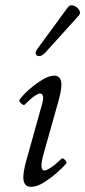

<svg xmlns="http://www.w3.org/2000/svg" viewBox="-20 -708 329 741"><path d="M100 13Q70 13 70 -24Q70 -48 82 -90L142 -305Q154 -347 134 -347Q127 -347 112.5 -337Q98 -327 75 -304Q71 -300 61.5 -309Q52 -318 56 -324Q69 -342 93.5 -363.5Q118 -385 144 -400.5Q170 -416 189 -416Q217 -416 217 -381Q217 -358 205 -316L149 -117Q139 -82 140 -66Q141 -50 151 -50Q159 -50 175.5 -60.5Q192 -71 217 -95Q222 -100 230.5 -91Q239 -82 236 -77Q222 -61 198 -40Q174 -19 148 -3Q122 13 100 13ZM154 -504Q142 -492 132 -491.5Q122 -491 118.5 -498.5Q115 -506 124 -519L242 -680Q250 -691 263.5 -686.5Q277 -682 285 -670Q293 -658 284 -648Z"/></svg>

Font: Junicode
Style: Italic
Weight: 400
Italic angle: -11°
Designer: Peter S. Baker
Version: Version 2.100; ttfautohint (v1.8.4)